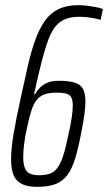

<svg xmlns="http://www.w3.org/2000/svg" viewBox="-20 -716 419 744"><path d="M125 8Q94 8 74.5 1Q55 -6 43.5 -19.5Q32 -33 27.5 -53.5Q23 -74 23 -99Q23 -140 33 -199Q43 -258 60 -335Q75 -405 88 -461.5Q101 -518 117 -562Q133 -606 154.5 -636Q176 -666 207.5 -681Q239 -696 284 -696Q299 -696 316 -694Q333 -692 349.5 -689Q366 -686 379 -681L370 -639Q354 -644 331 -647.5Q308 -651 289 -651Q258 -651 236 -643Q214 -635 197.5 -616.5Q181 -598 168 -564Q155 -530 141.5 -477.5Q128 -425 112 -351H116Q123 -364 134 -375.5Q145 -387 162.5 -395Q180 -403 208 -403Q242 -403 265.5 -397Q289 -391 300 -374Q311 -357 311 -323Q311 -303 307.5 -276Q304 -249 297 -213Q285 -148 272 -104.5Q259 -61 240.5 -37Q222 -13 194.5 -2.5Q167 8 125 8ZM131 -37Q156 -37 173 -43Q190 -49 202.5 -65.5Q215 -82 225 -113Q235 -144 245 -194Q254 -233 258 -261Q262 -289 262 -307Q262 -330 255 -340.5Q248 -351 234 -354Q220 -357 199 -357Q170 -357 151.5 -350Q133 -343 121.5 -328Q110 -313 102 -288.5Q94 -264 86 -227Q77 -188 73.5 -158.5Q70 -129 70 -108Q70 -80 76.5 -64.5Q83 -49 96.5 -43Q110 -37 131 -37Z"/></svg>

Font: Saira UltraCondensed Light
Style: Italic
Weight: 300
Width: 1
Italic angle: -12°
Designer: Hector Gatti with collaboration of the Omnibus-Type team
Foundry: Omnibus-Type
Version: Version 1.101